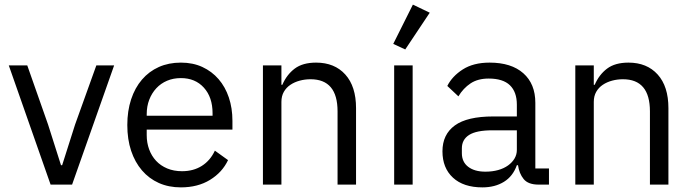

<svg xmlns="http://www.w3.org/2000/svg" viewBox="-20 -799 2993 831"><path d="M199 0 18 -516H98L188 -260L244 -84H249L305 -260L397 -516H474L292 0Z M763 12Q710 12 667.5 -7Q625 -26 594.5 -61.5Q564 -97 547.5 -146.5Q531 -196 531 -258Q531 -319 547.5 -369Q564 -419 594.5 -454.5Q625 -490 667.5 -509Q710 -528 763 -528Q815 -528 856 -509Q897 -490 926 -456.5Q955 -423 970.5 -377Q986 -331 986 -276V-238H615V-214Q615 -181 625.5 -152.5Q636 -124 655.5 -103Q675 -82 703.5 -70Q732 -58 768 -58Q817 -58 853.5 -81Q890 -104 910 -147L967 -106Q942 -53 889 -20.5Q836 12 763 12ZM763 -461Q730 -461 703 -449.5Q676 -438 656.5 -417Q637 -396 626 -367.5Q615 -339 615 -305V-298H900V-309Q900 -378 862.5 -419.5Q825 -461 763 -461Z M1118 0V-516H1198V-432H1202Q1221 -476 1255.5 -502Q1290 -528 1348 -528Q1428 -528 1474.5 -476.5Q1521 -425 1521 -331V0H1441V-317Q1441 -456 1324 -456Q1300 -456 1277.5 -450Q1255 -444 1237 -432Q1219 -420 1208.5 -401.5Q1198 -383 1198 -358V0Z M1686 0V-516H1766V0ZM1734 -585 1682 -609 1767 -779 1840 -744Z M2311 0Q2266 0 2246.5 -24Q2227 -48 2222 -84H2217Q2200 -36 2161 -12Q2122 12 2068 12Q1986 12 1940.5 -30Q1895 -72 1895 -144Q1895 -217 1948.5 -256Q2002 -295 2115 -295H2217V-346Q2217 -401 2187 -430Q2157 -459 2095 -459Q2048 -459 2016.5 -438Q1985 -417 1964 -382L1916 -427Q1937 -469 1983 -498.5Q2029 -528 2099 -528Q2193 -528 2245 -482Q2297 -436 2297 -354V-70H2356V0ZM2081 -56Q2111 -56 2136 -63Q2161 -70 2179 -83Q2197 -96 2207 -113Q2217 -130 2217 -150V-235H2111Q2042 -235 2010.5 -215Q1979 -195 1979 -157V-136Q1979 -98 2006.5 -77Q2034 -56 2081 -56Z M2470 0V-516H2550V-432H2554Q2573 -476 2607.5 -502Q2642 -528 2700 -528Q2780 -528 2826.5 -476.5Q2873 -425 2873 -331V0H2793V-317Q2793 -456 2676 -456Q2652 -456 2629.5 -450Q2607 -444 2589 -432Q2571 -420 2560.5 -401.5Q2550 -383 2550 -358V0Z"/></svg>

Font: IBM Plex Sans Thai
Style: Regular
Weight: 400
Designer: Mike Abbink, Paul van der Laan, Pieter van Rosmalen, Ben Mitchell, Mark Frömberg
Foundry: Bold Monday
Version: Version 1.1